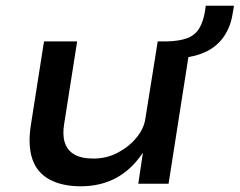

<svg xmlns="http://www.w3.org/2000/svg" viewBox="-20 -643 839 672"><path d="M263 9Q197 9 153 -15Q109 -39 93 -87Q77 -135 88 -205L134 -498H250L205 -212Q198 -173 206.5 -145Q215 -117 240 -102.5Q265 -88 307 -88Q353 -88 392 -108.5Q431 -129 457.5 -161Q484 -193 489 -229L532 -498H648L570 0H464L480 -107H479Q440 -49 386 -20Q332 9 263 9ZM613 -440 559 -480 562 -498Q608 -499 635.5 -509.5Q663 -520 677.5 -544Q692 -568 698 -607L700 -623H799L794 -594Q787 -549 763.5 -515Q740 -481 702 -462.5Q664 -444 613 -440Z"/></svg>

Font: Nunito Sans 7pt SemiExpanded SemiBold
Style: Italic
Weight: 600
Width: 6
Italic angle: -9°
Designer: Vernon Adams
Foundry: Vernon Adams
Version: Version 3.101;gftools[0.9.27]